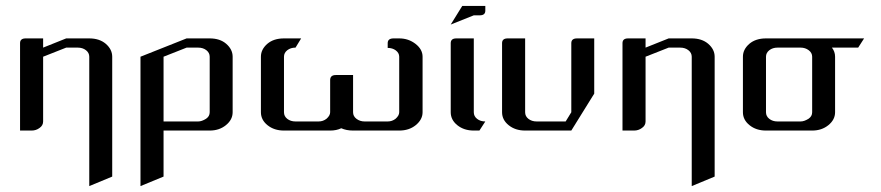

<svg xmlns="http://www.w3.org/2000/svg" viewBox="-20 -442 2984 650"><path d="M47.9 0V-295.9Q47.9 -312 66.9 -312H126V-280.8L204.1 -312H282.2Q316.4 -312 337.9 -293.9Q359.9 -274.9 359.9 -250V155.8L282.2 188V-250Q282.2 -263.2 271 -272Q259.8 -280.8 243.2 -280.8H204.1L126 -250V-30.8Q126 -17.1 113.8 -8.8Q102.1 0 86.9 0Z M455.6 188V-250L611.8 -312H689.9Q724.6 -312 745.6 -293.9Q767.6 -274.9 767.6 -250V-62Q767.6 -36.6 744.6 -18.1Q722.2 0 689.9 0H533.7V155.8ZM533.7 -30.8H650.9Q663.1 -30.8 677.7 -40Q689.9 -48.3 689.9 -62V-250Q689.9 -263.2 678.7 -272Q667.5 -280.8 650.9 -280.8H611.8L533.7 -250Z M863.3 -62V-250Q863.3 -274.9 885.3 -293.9Q906.7 -312 941.4 -312H999.5L980.5 -280.8Q963.9 -280.8 952.6 -272Q941.4 -263.2 941.4 -250V-62Q941.4 -48.3 952.6 -39.6Q963.9 -30.8 980.5 -30.8H1058.6Q1073.7 -30.8 1085.4 -40Q1097.7 -50.8 1097.7 -62V-170.9Q1097.7 -188 1117.2 -188H1175.3V-62Q1175.3 -48.3 1187 -39.6Q1198.7 -30.8 1214.4 -30.8H1292.5Q1307.6 -30.8 1319.3 -40Q1331.5 -50.8 1331.5 -62V-250Q1331.5 -262.7 1319.8 -271.5Q1308.6 -279.8 1292.5 -279.8V-295.9Q1292.5 -312 1312.5 -312H1331.5Q1362.8 -312 1386.7 -293.5Q1410.6 -274.9 1410.6 -250V-62Q1410.6 -37.1 1387.2 -18.1Q1364.7 0 1331.5 0H1175.3Q1152.8 0 1135.3 -7.8Q1119.1 0 1097.7 0H941.4Q908.2 0 885.7 -18.1Q863.3 -36.1 863.3 -62Z M1505.9 -358.9 1544.9 -421.9H1623V-405.8Q1623 -390.1 1604 -390.1H1584ZM1505.9 -62V-295.9Q1505.9 -312 1524.9 -312H1584V-62Q1584 -48.3 1595.2 -39.6Q1606.4 -30.8 1623 -30.8L1603 0H1584Q1550.8 0 1528.3 -18.1Q1505.9 -36.1 1505.9 -62Z M1679.7 -62V-295.9Q1679.7 -312 1698.7 -312H1757.8V-62Q1757.8 -48.3 1769 -39.6Q1780.3 -30.8 1796.9 -30.8H1895L1914.1 -62V-295.9Q1914.1 -312 1933.6 -312H1991.7V-125L1914.1 0H1757.8Q1724.6 0 1702.1 -18.1Q1679.7 -36.1 1679.7 -62Z M2087.4 0V-295.9Q2087.4 -312 2106.4 -312H2165.5V-280.8L2243.7 -312H2321.8Q2356 -312 2377.4 -293.9Q2399.4 -274.9 2399.4 -250V155.8L2321.8 188V-250Q2321.8 -263.2 2310.5 -272Q2299.3 -280.8 2282.7 -280.8H2243.7L2165.5 -250V-30.8Q2165.5 -17.1 2153.3 -8.8Q2141.6 0 2126.5 0Z M2495.1 -62V-250Q2495.1 -274.9 2517.1 -293.9Q2538.6 -312 2573.2 -312H2905.3L2885.3 -280.8H2796.4Q2807.1 -267.1 2807.1 -250V-62Q2807.1 -36.6 2784.2 -18.1Q2761.7 0 2729.5 0H2573.2Q2540 0 2517.6 -18.1Q2495.1 -36.1 2495.1 -62ZM2573.2 -62Q2573.2 -48.3 2584.5 -39.6Q2595.7 -30.8 2612.3 -30.8H2690.4Q2702.6 -30.8 2717.3 -40Q2729.5 -48.3 2729.5 -62V-250Q2729.5 -263.2 2717.8 -272Q2706.1 -280.8 2690.4 -280.8H2612.3Q2595.7 -280.8 2584.5 -272Q2573.2 -263.2 2573.2 -250Z"/></svg>

Font: Hhenum
Style: Regular
Weight: 400
Designer: T. Christopher White
Version: Version 1.0